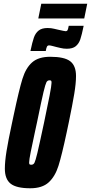

<svg xmlns="http://www.w3.org/2000/svg" viewBox="-20 -1000 487 1028"><path d="M6 -97Q6 -135 15 -191Q24 -247 44 -340L54 -387Q82 -519 100 -577.5Q118 -636 152 -666Q186 -696 249 -696Q325 -696 356 -672Q387 -648 387 -593Q387 -554 377.5 -497Q368 -440 349 -348L337 -291Q311 -169 293 -112Q275 -55 240.5 -23.5Q206 8 142 8Q68 8 37 -16.5Q6 -41 6 -97ZM216 -344Q235 -433 245.5 -488Q256 -543 256 -557Q256 -566 253.5 -568Q251 -570 245 -570Q234 -570 228.5 -559.5Q223 -549 213 -507.5Q203 -466 178 -344L168 -298Q153 -230 144.5 -186.5Q136 -143 136 -130Q136 -122 138.5 -120Q141 -118 148 -118Q159 -118 164.5 -128.5Q170 -139 180 -180.5Q190 -222 216 -344ZM235 -850Q254 -850 269.5 -846Q285 -842 291 -841Q326 -833 331 -833Q339 -833 342 -839Q345 -845 348 -862H428Q418 -813 410 -789.5Q402 -766 385.5 -752.5Q369 -739 338 -739Q320 -739 304.5 -743Q289 -747 283 -748Q275 -750 262 -753.5Q249 -757 243 -757Q235 -757 231.5 -750.5Q228 -744 225 -727H143Q153 -775 161.5 -799Q170 -823 187 -836.5Q204 -850 235 -850ZM185 -901 201 -980H447L431 -901Z"/></svg>

Font: Saira Ultra Condensed Black
Style: Italic
Weight: 900
Width: 1
Italic angle: -12°
Designer: Hector Gatti with collaboration of the Omnibus-Type team
Foundry: Omnibus-Type
Version: Version 1.001; ttfautohint (v1.8)